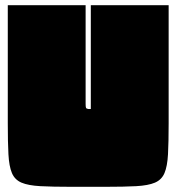

<svg xmlns="http://www.w3.org/2000/svg" viewBox="-20 -720 680 740"><path d="M255 0Q182 0 135.5 -2.5Q89 -5 63 -16Q37 -27 26 -53Q15 -79 12.5 -125.5Q10 -172 10 -245V-700H310V-320Q310 -308 311.5 -304.5Q313 -301 320 -300H330V-700H630V-245Q630 -172 627.5 -125.5Q625 -79 614 -53Q603 -27 577 -16Q551 -5 505 -2.5Q459 0 385 0Z"/></svg>

Font: Badeen Display
Style: Regular
Weight: 400
Version: Version 1.000; ttfautohint (v1.8.4.7-5d5b)